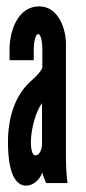

<svg xmlns="http://www.w3.org/2000/svg" viewBox="-20 -575 270 603"><path d="M113 -363C110 -352 94 -335 81 -324C25 -276 5 -203 5 -127C5 -93 8 8 62 8C86 8 105 -12 113 -33C114 -27 122 -5 125 0H192C189 -24 187 -46 187 -95V-431C189 -482 164 -555 103 -555C37 -555 10 -480 10 -419V-386H86V-422C86 -436 90 -468 100 -468C109 -468 113 -439 113 -422ZM112 -124C112 -105 104 -87 91 -87C77 -87 77 -125 77 -128C77 -172 94 -228 112 -251Z"/></svg>

Font: League Gothic Condensed
Style: Regular
Weight: 400
Width: 3
Designer: Tyler Finck
Foundry: The League of Moveable Type
Version: Version 1.001;PS 001.001;hotconv 1.0.56;makeotf.lib2.0.21325